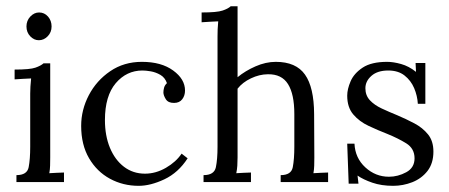

<svg xmlns="http://www.w3.org/2000/svg" viewBox="-20 -587 1448 619"><path d="M33 -22.4Q67.5 -22.4 72.4 -48Q77.4 -73.7 77.4 -114V-285.3Q77.4 -297 78.1 -308Q78.8 -319 80.3 -334.1Q66.7 -333.7 53.7 -332.8Q40.7 -331.9 27.1 -331.1V-362.7Q76.6 -362.7 94.2 -368.9Q111.8 -375.1 120.3 -382.8H141.9V-79.6Q141.9 -64.5 141.5 -53Q141.2 -41.4 139 -28.6Q150.7 -29.3 162.6 -29.9Q174.6 -30.4 186.3 -30.8V0H33ZM105.2 -457.3Q89.5 -457.3 77.4 -470.1Q65.3 -482.9 65.3 -501.7Q65.3 -520.4 77.7 -533.6Q90.2 -546.8 106 -546.8Q123.2 -546.8 134.8 -533.6Q146.3 -520.4 146.3 -501.7Q146.3 -482.9 133.8 -470.1Q121.4 -457.3 105.2 -457.3Z M427.2 12.1Q376.6 12.1 334.4 -10.8Q292.3 -33.7 267 -77Q241.7 -120.3 241.7 -181.2Q241.7 -232.9 266.4 -280.2Q291.2 -327.5 335.4 -357.5Q379.5 -387.6 437.5 -387.6Q500.2 -387.6 538.3 -359.7Q576.5 -331.9 576.5 -295.2Q576.5 -278.7 567.5 -267Q558.5 -255.2 541.3 -255.2Q522.2 -254.9 514.5 -267.3Q506.8 -279.8 506.8 -289Q506.8 -296.3 509 -304.4Q511.2 -312.4 518.2 -319Q511.9 -337 497.1 -345.6Q482.2 -354.2 466.1 -357Q449.9 -359.7 439.3 -359.7Q388 -359.7 353.1 -318.7Q318.3 -277.6 318.3 -199.9Q318.3 -149.6 334.4 -110.6Q350.6 -71.5 379.7 -49.3Q408.9 -27.1 447.4 -27.1Q482.2 -27.1 514.9 -46Q547.5 -64.9 565.5 -91.7L584.9 -76.6Q554.8 -30.1 510.1 -9Q465.3 12.1 427.2 12.1Z M884.9 -22.4Q919 -22.4 923.9 -48Q928.9 -73.7 928.9 -114V-219.3Q928.9 -283.5 908.5 -315.9Q888.2 -348.4 843.4 -347.6Q815.9 -347.3 789 -334.4Q762 -321.6 745.9 -301.1V-79.6Q745.9 -64.5 745.1 -53Q744.4 -41.4 741.8 -28.6Q753.6 -29.3 765.5 -29.9Q777.4 -30.4 789.1 -30.8V0H636.2V-22.4Q670.7 -22.4 676 -48Q681.3 -73.7 681.3 -114V-469.4Q681.3 -481.1 681.7 -492.1Q682.1 -503.1 683.5 -518.2Q670 -517.8 656.8 -516.9Q643.6 -516 630 -515.2V-546.8Q679.5 -546.8 697.7 -553Q715.8 -559.2 723.9 -566.9H745.9V-338.1Q770.8 -358.6 803.8 -373.1Q836.8 -387.6 869.1 -387.6Q934.4 -387.6 963.3 -346.5Q992.3 -305.5 992.7 -219.3L993.4 -79.6Q993.4 -64.5 993 -53Q992.7 -41.4 990.5 -28.6Q1002.2 -29.3 1014.1 -29.9Q1026 -30.4 1037.8 -30.8V0H884.9Z M1247.5 12.1Q1209.8 12.1 1180.4 2Q1151.1 -8.1 1132.7 -20.9L1135.7 5.1H1104.1L1099.4 -123.9H1122.8Q1125 -77.4 1157.9 -47.3Q1190.7 -17.2 1234 -17.2Q1262.9 -17.2 1289.7 -31.7Q1316.5 -46.2 1316.5 -76.6Q1316.5 -108.2 1289.7 -124.9Q1262.9 -141.5 1228.1 -155.5Q1198 -167.2 1168.3 -181.2Q1138.6 -195.1 1119 -218Q1099.4 -240.9 1099.4 -278.7Q1099.4 -299.6 1110.4 -325.1Q1121.4 -350.6 1149.4 -369.1Q1177.5 -387.6 1228.1 -387.6Q1248.3 -387.6 1273.2 -380.6Q1298.1 -373.7 1321.2 -355.3L1319.8 -383.9H1351.3V-252.3H1327.1Q1325.6 -278.3 1315.2 -302.9Q1304.7 -327.5 1284.2 -343.6Q1263.7 -359.7 1231.8 -359.7Q1196.9 -359.7 1177.5 -342.5Q1158 -325.3 1158 -302.5Q1158 -279.4 1172.5 -263.8Q1187 -248.3 1210.5 -237.3Q1234 -226.3 1260.4 -215.6Q1289 -203.5 1315.7 -189.4Q1342.5 -175.3 1359.9 -153.8Q1377.3 -132.4 1377.3 -98.3Q1377.3 -60.5 1358.3 -35.9Q1339.2 -11.4 1309.3 0.4Q1279.4 12.1 1247.5 12.1Z"/></svg>

Font: Parastoo
Style: Regular
Weight: 400
Foundry: Saber Rastikerdar (saber.rastikerdar@gmail.com)
Version: Version 3.000